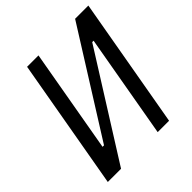

<svg xmlns="http://www.w3.org/2000/svg" viewBox="-187 -827 961 961"><g transform="rotate(-45 293.0 -346.5)"><path d="M30.8 0H124.5L470.7 -550.3H480.5L383.8 0H464.4L586.4 -693.4H492.7L147 -143.1H136.7L233.4 -693.4H152.8Z"/></g></svg>

Font: Cascadia Code SemiLight
Style: Italic
Weight: 350
Italic angle: -10°
Monospace: yes
Designer: Aaron Bell
Foundry: Saja Typeworks
Version: Version 2404.023